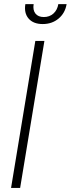

<svg xmlns="http://www.w3.org/2000/svg" viewBox="-20 -930 350 950"><path d="M199.7 -727.5 79.6 0H34.7L154.8 -727.5ZM191.4 -811Q145 -811 121.6 -838.1Q98.1 -865.2 105.5 -909.7H146.5Q141.6 -880.4 155.3 -863Q168.9 -845.7 196.8 -845.7Q225.1 -845.7 244.4 -863Q263.7 -880.4 268.6 -909.7H309.6Q302.2 -865.2 269.8 -838.1Q237.3 -811 191.4 -811Z"/></svg>

Font: Inter Display Extra Light
Style: Italic
Weight: 200
Italic angle: -9.39999°
Designer: Rasmus Andersson
Foundry: rsms
Version: Version 4.000;git-4fc901f